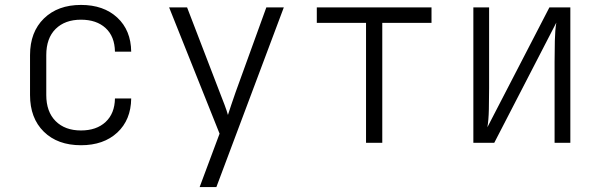

<svg xmlns="http://www.w3.org/2000/svg" viewBox="-20 -580 2440 780"><path d="M309 10Q214 10 158 -45Q102 -100 102 -194V-356Q102 -450 158.5 -505Q215 -560 309 -560Q401 -560 456.5 -508.5Q512 -457 513 -370H447Q446 -432 409 -466Q372 -500 309 -500Q244 -500 206 -462.5Q168 -425 168 -356V-194Q168 -126 206 -88Q244 -50 309 -50Q372 -50 409 -84.5Q446 -119 447 -180H513Q512 -93 456.5 -41.5Q401 10 309 10Z M791 180 872 -37 667 -550H740L873 -204Q883 -179 892.5 -153.5Q902 -128 906 -113Q911 -128 919.5 -154Q928 -180 937 -205L1062 -550H1133L859 180Z M1467 0V-487H1267V-550H1733V-487H1533V0Z M1903 0V-550H1967V-222Q1967 -181 1966 -136Q1965 -91 1960 -63L2212 -550H2297V0H2233V-329Q2233 -369 2234 -414Q2235 -459 2240 -488L1988 0Z"/></svg>

Font: JetBrains Mono NL ExtraLight
Style: Regular
Weight: 200
Designer: Philipp Nurullin, Konstantin Bulenkov
Foundry: JetBrains
Version: Version 2.304; ttfautohint (v1.8.4.7-5d5b)